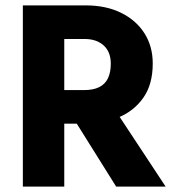

<svg xmlns="http://www.w3.org/2000/svg" viewBox="-20 -694 654 714"><path d="M208 -326H381L596 0H412ZM392 -457Q392 -501 365.5 -525Q339 -549 295 -549H65V-674H298Q374 -674 430 -646.5Q486 -619 517 -570.5Q548 -522 548 -458Q548 -380 513 -330.5Q478 -281 421 -257.5Q364 -234 298 -234H65V-359H292Q327 -359 349 -370Q371 -381 381.5 -403Q392 -425 392 -457ZM65 0V-674H219V0Z"/></svg>

Font: Hind Variable Light
Style: Regular
Weight: 300
Designer: Manushi Parikh, Satya Rajpurohit
Foundry: Indian Type Foundry
Version: Version 3.000